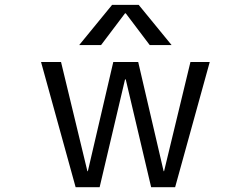

<svg xmlns="http://www.w3.org/2000/svg" viewBox="-20 -777 1040 797"><path d="M502 -447.3H499L393.6 0H293.9L150.4 -519.5H233.4L342.8 -66.4H344.7L450.2 -519.5H553.7L659.2 -66.4H661.1L770.5 -519.5H850.6L707 0H607.4ZM692.4 -589.8H601.6L502 -721.7H499L399.4 -589.8H308.6L445.3 -756.8H555.7Z"/></svg>

Font: GenEi Gothic M SemiLight
Style: Regular
Weight: 350
Designer: o_tamon (Modified); [Source Han Sans]
Ryoko NISHIZUKA  (kana & ideographs); Paul D. Hunt (Latin, Greek & Cyrillic); Wenl
Version: Version 1.1a;Original Version 1.004